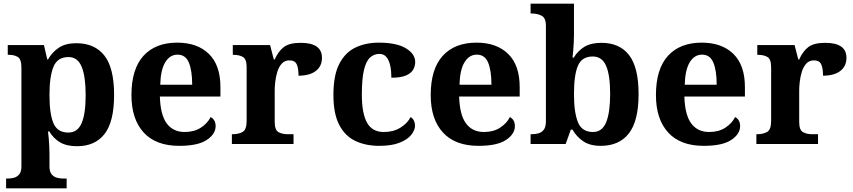

<svg xmlns="http://www.w3.org/2000/svg" viewBox="-20 -780 4620 1040"><path d="M13 240V187H25Q40 187 56.5 182.5Q73 178 84.5 164Q96 150 96 122V-413Q96 -459 77 -471Q58 -483 29 -483H22V-536H218L236 -458H240Q262 -497 298.5 -521.5Q335 -546 393 -546Q493 -546 545.5 -479Q598 -412 598 -266Q598 -121 546.5 -54.5Q495 12 397 12Q340 12 304.5 -9.5Q269 -31 247 -68H240Q242 -54 244 -30.5Q246 -7 247 15.5Q248 38 248 53V122Q248 150 259.5 164Q271 178 288 182.5Q305 187 319 187H341V240ZM350 -62Q400 -62 422 -112.5Q444 -163 444 -265Q444 -365 422.5 -418Q401 -471 351 -471Q291 -471 269.5 -418Q248 -365 248 -266Q248 -163 269.5 -112.5Q291 -62 350 -62Z M951 10Q824 10 758 -62.5Q692 -135 692 -265Q692 -406 757 -477.5Q822 -549 940 -549Q1049 -549 1111.5 -488Q1174 -427 1174 -308V-257H846Q849 -157 883.5 -111Q918 -65 980 -65Q1032 -65 1068 -88.5Q1104 -112 1121 -146Q1148 -131 1148 -97Q1148 -54 1100 -22Q1052 10 951 10ZM1021 -321Q1021 -398 1003 -441Q985 -484 942 -484Q900 -484 875 -442.5Q850 -401 848 -321Z M1236 0V-53H1239Q1273 -53 1294.5 -65.5Q1316 -78 1316 -125V-415Q1316 -459 1296.5 -471Q1277 -483 1244 -483H1241V-536H1443L1463 -458H1468Q1488 -503 1518 -525.5Q1548 -548 1609 -548Q1724 -548 1724 -467Q1724 -421 1690.5 -395.5Q1657 -370 1597 -370Q1597 -411 1587 -432Q1577 -453 1548 -453Q1522 -453 1506 -435Q1490 -417 1482 -390.5Q1474 -364 1471 -337Q1468 -310 1468 -293V-120Q1468 -76 1488 -64.5Q1508 -53 1538 -53H1570V0Z M2034 10Q1961 10 1905 -16.5Q1849 -43 1817.5 -103.5Q1786 -164 1786 -266Q1786 -374 1818.5 -435.5Q1851 -497 1906.5 -523Q1962 -549 2031 -549Q2128 -549 2178.5 -518.5Q2229 -488 2229 -444Q2229 -423 2218.5 -403.5Q2208 -384 2180 -371.5Q2152 -359 2100 -359Q2100 -394 2094 -423Q2088 -452 2074 -470Q2060 -488 2035 -488Q2006 -488 1984.5 -468.5Q1963 -449 1951.5 -401Q1940 -353 1940 -267Q1940 -166 1968 -115.5Q1996 -65 2059 -65Q2111 -65 2149 -88.5Q2187 -112 2204 -146Q2216 -139 2222 -126.5Q2228 -114 2228 -100Q2228 -75 2207.5 -49.5Q2187 -24 2144.5 -7Q2102 10 2034 10Z M2572 10Q2445 10 2379 -62.5Q2313 -135 2313 -265Q2313 -406 2378 -477.5Q2443 -549 2561 -549Q2670 -549 2732.5 -488Q2795 -427 2795 -308V-257H2467Q2470 -157 2504.5 -111Q2539 -65 2601 -65Q2653 -65 2689 -88.5Q2725 -112 2742 -146Q2769 -131 2769 -97Q2769 -54 2721 -22Q2673 10 2572 10ZM2642 -321Q2642 -398 2624 -441Q2606 -484 2563 -484Q2521 -484 2496 -442.5Q2471 -401 2469 -321Z M3234 10Q3176 10 3139.5 -14.5Q3103 -39 3081 -78H3072L3044 0H2854V-53H2861Q2880 -53 2897.5 -58Q2915 -63 2926 -78Q2937 -93 2937 -123V-640Q2937 -683 2913.5 -695Q2890 -707 2858 -707H2854V-760H3089V-589Q3089 -574 3088 -551.5Q3087 -529 3085 -506Q3083 -483 3081 -468H3088Q3110 -505 3145.5 -526.5Q3181 -548 3238 -548Q3336 -548 3387.5 -481.5Q3439 -415 3439 -270Q3439 -125 3386.5 -57.5Q3334 10 3234 10ZM3192 -65Q3242 -65 3263.5 -118Q3285 -171 3285 -271Q3285 -373 3263 -423.5Q3241 -474 3191 -474Q3132 -474 3110.5 -424Q3089 -374 3089 -270Q3089 -171 3110.5 -118Q3132 -65 3192 -65Z M3792 10Q3665 10 3599 -62.5Q3533 -135 3533 -265Q3533 -406 3598 -477.5Q3663 -549 3781 -549Q3890 -549 3952.5 -488Q4015 -427 4015 -308V-257H3687Q3690 -157 3724.5 -111Q3759 -65 3821 -65Q3873 -65 3909 -88.5Q3945 -112 3962 -146Q3989 -131 3989 -97Q3989 -54 3941 -22Q3893 10 3792 10ZM3862 -321Q3862 -398 3844 -441Q3826 -484 3783 -484Q3741 -484 3716 -442.5Q3691 -401 3689 -321Z M4077 0V-53H4080Q4114 -53 4135.5 -65.5Q4157 -78 4157 -125V-415Q4157 -459 4137.5 -471Q4118 -483 4085 -483H4082V-536H4284L4304 -458H4309Q4329 -503 4359 -525.5Q4389 -548 4450 -548Q4565 -548 4565 -467Q4565 -421 4531.5 -395.5Q4498 -370 4438 -370Q4438 -411 4428 -432Q4418 -453 4389 -453Q4363 -453 4347 -435Q4331 -417 4323 -390.5Q4315 -364 4312 -337Q4309 -310 4309 -293V-120Q4309 -76 4329 -64.5Q4349 -53 4379 -53H4411V0Z"/></svg>

Font: Noto Serif Thai
Style: Bold
Weight: 700
Designer: Monotype Design Team
Foundry: Monotype Imaging Inc.
Version: Version 2.002; ttfautohint (v1.8.4.7-5d5b)